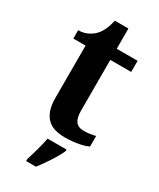

<svg xmlns="http://www.w3.org/2000/svg" viewBox="-220 -730 846 1020"><g transform="rotate(30 202.5 -219.5)"><path d="M314 -70.8Q333.5 -70.8 351.3 -73.5Q369.1 -76.2 384.8 -80.1V-15.1Q377 -11.2 363.5 -6.8Q350.1 -2.4 332.3 1.2Q314.5 4.9 292 7.3Q269.5 9.8 243.2 9.8Q209.5 9.8 182.1 1.7Q154.8 -6.3 135.7 -25.1Q116.7 -43.9 106.4 -74Q96.2 -104 96.2 -147.9V-467.8H21V-519Q53.2 -519 78.6 -531.7Q104 -544.4 119.1 -561Q149.9 -593.3 165 -660.2H248V-536.1H376V-467.8H248V-158.2Q248 -112.8 263.4 -91.8Q278.8 -70.8 314 -70.8ZM129.4 208Q134.3 192.9 139.9 174.3Q145.5 155.8 150.9 136Q156.2 116.2 160.9 96.9Q165.5 77.6 168.5 61H284.7V70.8Q277.8 86.4 266.8 106Q255.9 125.5 242.7 145.8Q229.5 166 215.8 185.5Q202.1 205.1 189.5 221.2H129.4Z"/></g></svg>

Font: Droids
Style: b
Weight: 700
Foundry: Ascender Corporation
Version: Version 1.00 build 113